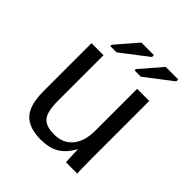

<svg xmlns="http://www.w3.org/2000/svg" viewBox="-196 -848 992 992"><g transform="rotate(45 300.0 -351.5)"><path d="M178.2 -528.3V-193.4Q178.2 -117.2 202.1 -87.6Q226.1 -58.1 287.6 -58.1Q350.6 -58.1 387.2 -101.1Q423.8 -144 423.8 -222.2V-528.3H512.2V-112.8Q512.2 -20.5 515.1 0H432.1Q431.6 -2.4 431.2 -13.2Q430.7 -23.9 429.9 -37.8Q429.2 -51.8 428.2 -90.3H426.8Q396.5 -35.6 356.7 -12.9Q316.9 9.8 257.8 9.8Q170.9 9.8 130.6 -33.4Q90.3 -76.7 90.3 -176.3V-528.3ZM347.2 -586.4V-596.2L448.2 -712.9H539.6V-698.7L393.1 -586.4ZM169.4 -586.4V-596.2L270.5 -712.9H361.8V-698.7L215.3 -586.4Z"/></g></svg>

Font: Cousine
Style: Regular
Weight: 400
Monospace: yes
Designer: Steve Matteson
Foundry: Monotype Imaging Inc.
Version: Version 1.21